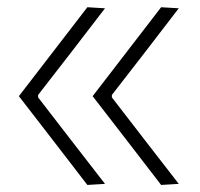

<svg xmlns="http://www.w3.org/2000/svg" viewBox="-20 -522 566 544"><path d="M436.5 2Q387.5 -61 339.5 -124Q291 -186.5 242.5 -249.5Q291 -313 339.5 -375.5Q387.5 -438 436.5 -501.5L486.5 -498.5Q439 -437 392 -375.5Q344.5 -314 297 -253V-246Q344.5 -184.5 391.8 -123.2Q439 -62 486.5 -1ZM227.5 2Q178.5 -61 130.5 -124Q82 -186.5 33.5 -249.5Q82 -313 130.5 -375.5Q178.5 -438 227.5 -501.5L277.5 -498.5Q230 -437 183 -375.5Q135.5 -314 88 -253V-246Q135.5 -184.5 182.8 -123.2Q230 -62 277.5 -1Z"/></svg>

Font: Heraclito ExtraLight
Style: Regular
Weight: 200
Designer: Kostas Bartsokas (font) & Cristiano Sobral (main changes)
Foundry: Kostas Bartsokas (font) & Cristiano Sobral (main changes)
Version: Version 1.00;July 8, 2020;FontCreator 13.0.0.2655 64-bit